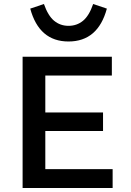

<svg xmlns="http://www.w3.org/2000/svg" viewBox="-20 -938 654 958"><path d="M321.8 -809.1Q363.3 -809.1 394 -834.2Q424.8 -859.4 444.8 -918L513.2 -895Q468.8 -731 321.8 -731Q175.3 -731 130.9 -895L199.2 -918Q219.7 -859.4 250.2 -834.2Q280.8 -809.1 321.8 -809.1ZM92.8 -654.8H538.1V-561H206.1V-377H494.1V-284.2H206.1V-94.2H542V0H92.8Z"/></svg>

Font: IntelOne Mono Medium
Style: Regular
Weight: 500
Designer: Fred Shallcrass
Foundry: Frere-Jones Type LLC
Version: Version 1.200;hotconv 1.1.0;makeotfexe 2.6.0;FJTRelease1.2